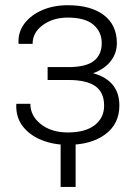

<svg xmlns="http://www.w3.org/2000/svg" viewBox="-20 -557 547 750"><path d="M244.6 8.8Q189.9 8.8 143.6 -9.5Q97.2 -27.8 69.6 -62.7Q42 -97.7 43.5 -148.4L44.4 -151.4H98.6Q98.6 -104 139.9 -71.8Q181.2 -39.6 244.6 -39.6Q313 -39.6 349.9 -68.1Q386.7 -96.7 386.7 -144Q386.7 -196.3 352.3 -220.5Q317.9 -244.6 246.6 -244.6H166V-294.9H246.6Q315.9 -294.9 346.7 -319.1Q377.4 -343.3 377.4 -388.7Q377.4 -432.6 345 -460.4Q312.5 -488.3 244.6 -488.3Q187.5 -488.3 147.5 -459.2Q107.4 -430.2 107.4 -385.7H53.2L52.2 -388.7Q50.3 -432.1 75.9 -465.6Q101.6 -499 145.8 -517.8Q189.9 -536.6 244.6 -536.6Q335 -536.6 385.7 -498Q436.5 -459.5 436.5 -388.2Q436.5 -349.1 412.4 -318.1Q388.2 -287.1 343.8 -271Q446.3 -242.2 446.3 -145Q446.3 -72.8 390.9 -32Q335.4 8.8 244.6 8.8ZM216.8 173.3V-30.8H275.4V173.3Z"/></svg>

Font: Roboto Slab Light
Style: Regular
Weight: 300
Designer: Google
Version: Version 2.000; ttfautohint (v1.8.1.43-b0c9)